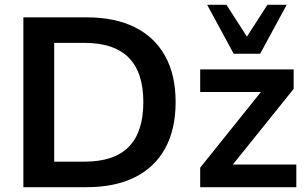

<svg xmlns="http://www.w3.org/2000/svg" viewBox="-20 -777 1276 797"><path d="M77 0V-705H339Q457 -705 539.5 -664Q622 -623 665.5 -544.5Q709 -466 709 -353Q709 -240 665.5 -161Q622 -82 539.5 -41Q457 0 339 0ZM205 -106H331Q454 -106 514.5 -167.5Q575 -229 575 -353Q575 -477 514 -538Q453 -599 331 -599H205ZM811 0V-81L1087 -425V-395H811V-489H1199V-408L920 -61V-94H1210V0ZM950 -554 840 -757H920L1005 -625L1090 -757H1170L1060 -554Z"/></svg>

Font: Nunito Sans 12pt ExtraLight 12pt
Style: Bold
Weight: 700
Version: Version 3.101;gftools[0.9.27]